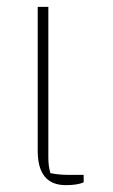

<svg xmlns="http://www.w3.org/2000/svg" viewBox="-20 -530 330 560"><path d="M90 -90V-510H121V-70Q121 -45 127 -25Q152 -20 178 -20H224V2Q205 10 172 10Q90 10 90 -90Z"/></svg>

Font: Athiti ExtraLight
Style: Regular
Weight: 275
Designer: CadsonDemak Team
Foundry: CadsonDemak
Version: Version 1.033